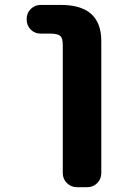

<svg xmlns="http://www.w3.org/2000/svg" viewBox="-20 -567 540 784"><path d="M293.9 197.3Q270.5 197.3 253.4 180.7Q236.3 164.1 236.3 139.6V-382.8Q236.3 -411.1 226.6 -419.9Q215.8 -429.7 185.5 -429.7H146.5Q122.1 -429.7 105.5 -446.3Q88.9 -462.9 88.9 -487.3V-489.3Q88.9 -513.7 105.5 -530.3Q122.1 -546.9 146.5 -546.9H228.5Q393.6 -546.9 393.6 -399.4V139.6Q393.6 164.1 377 180.7Q360.4 197.3 335.9 197.3Z"/></svg>

Font: Rounded Mgen+ 1m bold
Style: Bold
Weight: 700
Designer: [Source Han Sans]
Ryoko NISHIZUKA  (kana & ideographs); Paul D. Hunt (Latin, Greek & Cyrillic); Wenlong ZHANG  (bopomofo
Version: Version 1.059.20150602